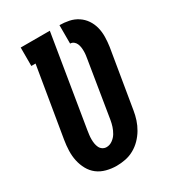

<svg xmlns="http://www.w3.org/2000/svg" viewBox="-180 -838 859 948"><g transform="rotate(-30 250.0 -363.5)"><path d="M205 8Q176 8 147.5 0.5Q119 -7 97.5 -23.5Q76 -40 62.5 -64.5Q49 -89 43 -117Q37 -145 38 -174.5Q39 -204 44 -234L110 -630H86V-735H252L167 -217Q165 -204 163.5 -192Q162 -180 162 -167.5Q162 -155 164 -143Q166 -131 171 -120.5Q176 -110 186 -103.5Q196 -97 208 -97Q226 -97 242 -108.5Q258 -120 267.5 -136Q277 -152 282.5 -169Q288 -186 291 -204L342 -518Q344 -529 345.5 -540.5Q347 -552 347 -563.5Q347 -575 345.5 -586Q344 -597 339.5 -607Q335 -617 326.5 -623.5Q318 -630 307 -630V-735Q334 -735 360.5 -729.5Q387 -724 409 -709.5Q431 -695 445.5 -673.5Q460 -652 466.5 -626.5Q473 -601 472.5 -573Q472 -545 468 -518L413 -187Q409 -162 401 -137.5Q393 -113 379.5 -90Q366 -67 347 -47.5Q328 -28 304.5 -15Q281 -2 255.5 3Q230 8 205 8Z"/></g></svg>

Font: Iosevka Slab Extrabold
Style: Italic
Weight: 800
Italic angle: -9°
Monospace: yes
Designer: Belleve Invis
Foundry: Belleve Invis
Version: Version 11.1.0; ttfautohint (v1.8.3)